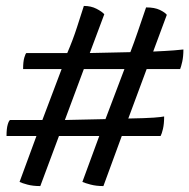

<svg xmlns="http://www.w3.org/2000/svg" viewBox="-20 -614 639 648"><path d="M116 14Q91 14 72.5 9Q54 4 46 0L103 -155H2Q2 -180 6 -193.5Q10 -207 14 -209H123L188 -381H58Q58 -406 62 -419.5Q66 -433 69 -435H207Q226 -479 240 -522.5Q254 -566 263 -594Q287 -594 305.5 -584.5Q324 -575 332 -566L283 -435L420 -438Q432 -469 445 -507Q458 -545 473 -589Q502 -589 519.5 -580.5Q537 -572 543 -564L497 -440Q542 -442 567 -444Q592 -446 599 -447Q599 -423 595 -405.5Q591 -388 588 -381H475L413 -214Q472 -215 499 -217Q526 -219 534 -221Q534 -196 530 -179Q526 -162 522 -155H391L329 14Q305 14 286 9Q267 4 258 0L315 -155H179ZM199 -209 336 -212 400 -381H263Z"/></svg>

Font: Texturina 72pt 72pt ExtraBold
Style: Italic
Weight: 800
Italic angle: -11°
Designer: Guillermo Torres Carreño
Foundry: Omnibus-Type
Version: Version 1.002; ttfautohint (v1.8.3)